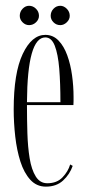

<svg xmlns="http://www.w3.org/2000/svg" viewBox="-20 -650 308 680"><path d="M142.5 11Q109.5 11 87.2 -13.5Q65 -38 52.2 -78Q39.5 -118 34 -166.5Q28.5 -215 28.5 -262.5Q28.5 -391.5 60.5 -459Q92.5 -526.5 140.5 -526.5Q168 -526.5 187.2 -506.5Q206.5 -486.5 218.2 -454Q230 -421.5 235.2 -383Q240.5 -344.5 240.5 -307Q240.5 -299.5 240.5 -292.2Q240.5 -285 240 -278H75.5V-275.5Q75.5 -227 77 -178.2Q78.5 -129.5 85 -89.5Q91.5 -49.5 106.5 -25.2Q121.5 -1 147.5 -1Q181.5 -1 201.5 -22Q221.5 -43 228.5 -67.5L237.5 -62.5Q227 -32.5 203.5 -10.8Q180 11 142.5 11ZM140.5 -517.5Q77 -517.5 75.5 -288H194Q194 -355 189.8 -406.8Q185.5 -458.5 174 -488Q162.5 -517.5 140.5 -517.5ZM193.5 -561Q179.5 -561 169.5 -571Q159.5 -581 159.5 -594Q159.5 -608.5 169.5 -619Q179.5 -629.5 193.5 -629.5Q206 -629.5 216.5 -619Q227 -608.5 227 -594Q227 -581 216.5 -571Q206 -561 193.5 -561ZM83 -561Q70 -561 60 -571Q50 -581 50 -594Q50 -608.5 60 -619Q70 -629.5 83 -629.5Q97 -629.5 107.5 -619Q118 -608.5 118 -594Q118 -581 107.5 -571Q97 -561 83 -561Z"/></svg>

Font: Imbue 100pt ExtraLight
Style: Regular
Weight: 200
Designer: Tyler Finck
Foundry: Etcetera Type Company
Version: Version 1.102; ttfautohint (v1.8.3)